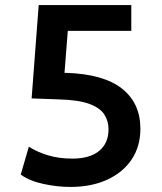

<svg xmlns="http://www.w3.org/2000/svg" viewBox="-20 -730 640 759"><path d="M258 9Q206 9 151 -3Q96 -15 62 -40L94 -150Q127 -129 170 -116Q213 -103 266 -103Q335 -103 372 -133.5Q409 -164 409 -219Q409 -252 392 -278Q375 -304 332.5 -319.5Q290 -335 214 -337L105 -341L133 -710H499V-608H248L235 -442H242Q390 -437 462.5 -379.5Q535 -322 535 -221Q535 -152 501 -100.5Q467 -49 404.5 -20Q342 9 258 9Z"/></svg>

Font: Livvic SemiBold
Style: Regular
Weight: 600
Designer: Jacques Le Bailly, Baron von Fonthausen
Version: Version 1.001; ttfautohint (v1.8.2)